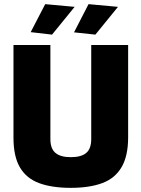

<svg xmlns="http://www.w3.org/2000/svg" viewBox="-20 -894 682 926"><path d="M321 12Q231 12 169.5 -10.5Q108 -33 76.5 -86Q45 -139 45 -230V-677H223V-223Q223 -177 247.5 -156.5Q272 -136 321 -136Q372 -136 396 -156.5Q420 -177 420 -223V-677H598V-232Q598 -142 566.5 -88Q535 -34 473.5 -11Q412 12 321 12ZM440 -727 337 -738 407 -874 549 -861ZM231 -727 128 -739 198 -874 340 -861Z"/></svg>

Font: Cairo Play Black
Style: Regular
Weight: 900
Version: Version 3.119